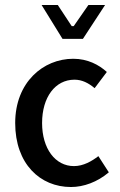

<svg xmlns="http://www.w3.org/2000/svg" viewBox="-20 -739 482 771"><path d="M265 12C316 12 371 -8 417 -47L375 -112C349 -92 315 -72 277 -72C202 -72 149 -142 149 -245C149 -349 202 -419 279 -419C309 -419 335 -406 360 -385L409 -450C377 -479 332 -503 274 -503C154 -503 41 -409 41 -245C41 -81 141 12 265 12ZM313 -583 402 -719H335L276 -634H268L212 -719H147L231 -583Z"/></svg>

Font: Falling Sky
Style: Light
Weight: 400
Designer: Paul D. Hunt
Foundry: Adobe Systems Incorporated
Version: Version 1.02